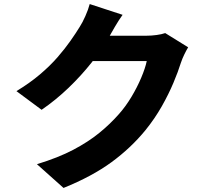

<svg xmlns="http://www.w3.org/2000/svg" viewBox="-20 -854 1040 946"><path d="M907 -621Q898 -606 888 -585.5Q878 -565 871 -544Q858 -502 834.5 -446Q811 -390 777 -330Q743 -270 697 -213Q625 -125 529.5 -55Q434 15 293 72L162 -45Q267 -77 341 -116Q415 -155 469 -199Q523 -243 566 -292Q599 -329 627.5 -376.5Q656 -424 676 -471.5Q696 -519 703 -553H375L425 -678Q439 -678 468 -678Q497 -678 532.5 -678Q568 -678 603 -678Q638 -678 665 -678Q692 -678 701 -678Q726 -678 751.5 -681.5Q777 -685 794 -691ZM584 -781Q564 -753 545.5 -721Q527 -689 518 -673Q483 -611 431.5 -546Q380 -481 317.5 -421Q255 -361 185 -313L61 -405Q127 -445 177 -487.5Q227 -530 263.5 -572Q300 -614 327 -652.5Q354 -691 373 -722Q386 -742 400.5 -774.5Q415 -807 422 -834Z"/></svg>

Font: Noto Sans TC ExtraBold
Style: Regular
Weight: 800
Designer: Ryoko NISHIZUKA  (kana, bopomofo & ideographs); Paul D. Hunt (Latin, Greek & Cyrillic); Sandoll Communications , Soo-you
Foundry: Adobe
Version: Version 2.004-H2;hotconv 1.0.118;makeotfexe 2.5.65603